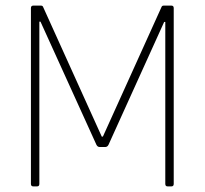

<svg xmlns="http://www.w3.org/2000/svg" viewBox="-20 -663 728 683"><path d="M562 -643H590Q598 -643 598 -634V-9Q598 0 590 0H576Q568 0 568 -9V-585H564L366 -148Q362 -140 354 -140H335Q327 -140 323 -148L124 -586H120V-9Q120 0 112 0H98Q90 0 90 -9V-634Q90 -643 98 -643H126Q131 -643 133 -639L342 -177H346L555 -639Q557 -643 562 -643Z"/></svg>

Font: Rajdhani Light
Style: Regular
Weight: 300
Designer: Satya Rajpurohit, Jyotish Sonowal
Foundry: Indian Type Foundry
Version: Version 1.201;PS 1.0;hotconv 1.0.78;makeotf.lib2.5.61930; tt